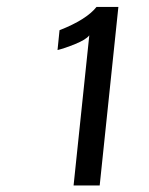

<svg xmlns="http://www.w3.org/2000/svg" viewBox="-20 -890 439 567"><path d="M197.3 -342.3 243.7 -785.6Q233.9 -772.9 202.1 -760Q170.4 -747.1 149.9 -742.2L155.8 -800.8Q235.4 -832 265.1 -869.6H329.6L274.4 -342.3Z"/></svg>

Font: Oswald
Style: Regular
Weight: 400
Designer: Vernon Adams
Foundry: Vernon Adams
Version: 3.0; ttfautohint (v0.94.23-7a4d-dirty) -l 8 -r 50 -G 200 -x 